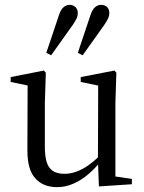

<svg xmlns="http://www.w3.org/2000/svg" viewBox="-20 -760 594 792"><path d="M216 12Q251 12 284 -3Q316 -17 345 -42Q373 -66 395 -94H402L392 -118Q367 -94 343 -77Q318 -60 295 -52Q271 -43 246 -43Q204 -43 185 -67Q165 -91 165 -156V-334L169 -460L161 -469L24 -442V-422L115 -403L94 -430L93 -140Q93 -59 126 -24Q158 12 216 12ZM388 9 524 0V-22L456 -32V-334L460 -460L452 -469L313 -442V-422L385 -407L384 -98V-96ZM171 -542 191 -532 280 -657Q292 -675 297 -686Q301 -697 301 -706Q301 -721 291 -731Q281 -740 267 -740Q254 -740 243 -731Q231 -721 224 -700ZM301 -542 321 -532 410 -657Q422 -675 427 -686Q431 -697 431 -706Q431 -721 422 -731Q412 -740 397 -740Q384 -740 373 -731Q361 -721 354 -700Z"/></svg>

Font: Source Serif 4 48pt
Style: Regular
Weight: 400
Designer: Frank Grie√ühammer
Foundry: Adobe Systems Incorporated
Version: Version 4.004;hotconv 1.0.116;makeotfexe 2.5.65601